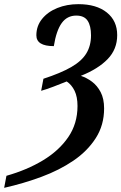

<svg xmlns="http://www.w3.org/2000/svg" viewBox="-62 -744 584 924"><path d="M-31 102Q68 74 145 27.5Q222 -19 266.5 -84Q311 -149 311 -234Q311 -278 297 -307Q283 -336 259 -352Q230 -340 194 -326.5Q158 -313 136 -307L147 -365Q230 -392 280.5 -421Q331 -450 353.5 -487Q376 -524 376 -574Q376 -620 359.5 -644.5Q343 -669 305 -669Q261 -669 235 -633Q209 -597 197 -522Q113 -522 113 -574Q113 -619 140.5 -653Q168 -687 214 -705.5Q260 -724 315 -724Q402 -724 452 -684Q502 -644 502 -575Q502 -507 456 -459.5Q410 -412 327 -379Q355 -370 380.5 -351Q406 -332 422.5 -300.5Q439 -269 439 -222Q439 -142 399 -79.5Q359 -17 291.5 29Q224 75 137.5 107Q51 139 -42 160Z"/></svg>

Font: Noto Serif ExtraCondensed SemiBold
Style: Italic
Weight: 600
Width: 2
Italic angle: -12°
Designer: Monotype Design Team
Foundry: Monotype Imaging Inc.
Version: Version 2.013